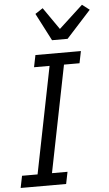

<svg xmlns="http://www.w3.org/2000/svg" viewBox="-62 -983 579 1022"><g transform="rotate(-5 227.5 -471.5)"><path d="M6 0 19 -64H102L216 -634H133L146 -698H389L376 -634H293L179 -64H262L249 0ZM241 -769 165 -916 206 -943 288 -825 416 -943 455 -913 324 -769Z"/></g></svg>

Font: IBM Plex Sans Condensed
Style: Italic
Weight: 400
Width: 3
Italic angle: -11°
Designer: Mike Abbink, Paul van der Laan, Pieter van Rosmalen
Foundry: Bold Monday
Version: Version 1.3